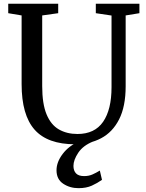

<svg xmlns="http://www.w3.org/2000/svg" viewBox="-20 -763 780 1026"><path d="M381.5 8Q234 8 164.8 -70.2Q95.5 -148.5 95.5 -313.5V-680.5L24 -692.5V-743H291V-692.5L205.5 -680.5V-303Q205.5 -208 228.8 -152Q252 -96 294.5 -71.5Q337 -47 394 -47Q486 -47 531 -112.2Q576 -177.5 576 -297V-680L492 -692.5V-743H725V-692.5L651.5 -680.5V-302.5Q651.5 -194 616.5 -125.2Q581.5 -56.5 520.2 -24.2Q459 8 381.5 8ZM399.5 242.5Q353.5 242.5 317.8 218.8Q282 195 282 147Q282 103 315 59.5Q348 16 402.5 -7L434.5 -11L478 -7Q424 14.5 398.2 53.2Q372.5 92 372.5 123.5Q372.5 149 386.2 163.5Q400 178 429.5 178Q454 178 473.5 169.5Q493 161 513.5 148.5L525 198Q500.5 215.5 470.8 229Q441 242.5 399.5 242.5Z"/></svg>

Font: Merriweather
Style: Regular
Weight: 400
Designer: Eben Sorkin
Foundry: Eben Sorkin
Version: Version 2.100; ttfautohint (v1.7.19-72a1) -l 8 -r 50 -G 200 